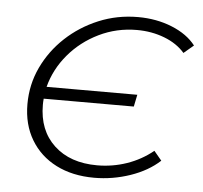

<svg xmlns="http://www.w3.org/2000/svg" viewBox="-44 -573 658 622"><g transform="rotate(5 285.5 -261.5)"><path d="M400 -276 392 -237H99Q98 -227 98 -217Q98 -134 150 -85.5Q202 -37 290 -37Q340 -37 386.5 -53Q433 -69 471 -100L496 -70Q458 -35 401 -15.5Q344 4 284 4Q213 4 160 -23Q107 -50 77.5 -99.5Q48 -149 48 -215Q48 -279 74.5 -335Q101 -391 147 -434Q193 -477 253 -502Q313 -527 381 -527Q441 -527 491.5 -506.5Q542 -486 569 -451L537 -424Q512 -453 470.5 -469Q429 -485 381 -485Q315 -485 257.5 -457Q200 -429 160 -381.5Q120 -334 105 -276Z"/></g></svg>

Font: Montserrat Light
Style: Italic
Weight: 300
Italic angle: -11.3°
Designer: Julieta Ulanovsky
Foundry: Julieta Ulanovsky
Version: Version 9.000; ttfautohint (v1.8.4.7-5d5b)